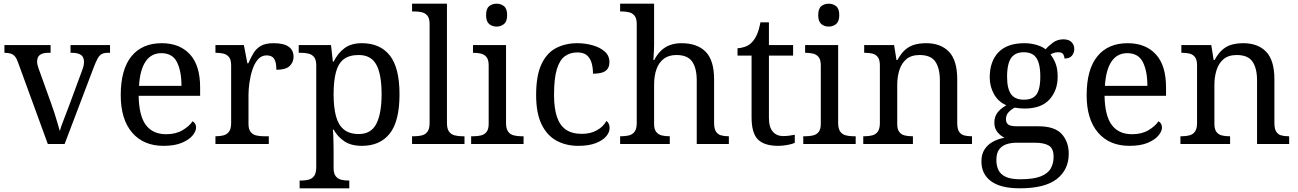

<svg xmlns="http://www.w3.org/2000/svg" viewBox="-20 -780 7031 1040"><path d="M78 -441Q71 -462 61.5 -473.5Q52 -485 38.5 -489.5Q25 -494 4 -494V-536H254V-494H241Q211 -494 196 -482.5Q181 -471 181 -446Q181 -438 183 -429Q185 -420 189 -409L257 -220Q266 -196 275 -167.5Q284 -139 291.5 -113.5Q299 -88 304 -70Q309 -91 325 -131Q341 -171 354 -207L426 -402Q431 -414 433 -425.5Q435 -437 435 -445Q435 -471 418.5 -482.5Q402 -494 369 -494H362V-536H576V-494H564Q545 -494 532.5 -488Q520 -482 510 -465Q500 -448 488 -416L330 0H239Z M866 10Q757 10 695.5 -62Q634 -134 634 -264Q634 -404 692 -475Q750 -546 856 -546Q953 -546 1008.5 -486Q1064 -426 1064 -307V-261H731Q733 -152 770.5 -102.5Q808 -53 880 -53Q932 -53 968.5 -74.5Q1005 -96 1023 -123Q1030 -120 1036 -111Q1042 -102 1042 -89Q1042 -69 1023 -46Q1004 -23 965 -6.5Q926 10 866 10ZM963 -315Q963 -395 938.5 -443.5Q914 -492 854 -492Q799 -492 768.5 -446.5Q738 -401 733 -315Z M1147 0V-42H1150Q1173 -42 1191.5 -47Q1210 -52 1221 -67.5Q1232 -83 1232 -114V-426Q1232 -456 1220.5 -470.5Q1209 -485 1190.5 -489.5Q1172 -494 1150 -494H1147V-536H1301L1320 -437H1325Q1338 -467 1353 -492Q1368 -517 1393 -531.5Q1418 -546 1462 -546Q1517 -546 1543.5 -527Q1570 -508 1570 -473Q1570 -442 1548.5 -422Q1527 -402 1477 -402Q1477 -443 1465 -461.5Q1453 -480 1424 -480Q1396 -480 1377 -458Q1358 -436 1347 -402Q1336 -368 1331 -331.5Q1326 -295 1326 -266V-109Q1326 -80 1337.5 -65.5Q1349 -51 1367.5 -46.5Q1386 -42 1408 -42H1436V0Z M1603 240V198H1611Q1634 198 1652.5 193Q1671 188 1682 172.5Q1693 157 1693 126V-426Q1693 -456 1681.5 -470.5Q1670 -485 1651.5 -489.5Q1633 -494 1611 -494H1598V-536H1773L1783 -446H1787Q1810 -492 1846 -519Q1882 -546 1940 -546Q2039 -546 2091.5 -479.5Q2144 -413 2144 -269Q2144 -124 2091.5 -57Q2039 10 1940 10Q1882 10 1845.5 -14.5Q1809 -39 1787 -78H1783Q1785 -59 1785.5 -37.5Q1786 -16 1786.5 3Q1787 22 1787 35V131Q1787 160 1798.5 174.5Q1810 189 1828.5 193.5Q1847 198 1869 198H1872V240ZM1924 -54Q1990 -54 2018.5 -109.5Q2047 -165 2047 -270Q2047 -377 2018.5 -429.5Q1990 -482 1923 -482Q1871 -482 1841.5 -459Q1812 -436 1799.5 -388.5Q1787 -341 1787 -269Q1787 -200 1799.5 -152Q1812 -104 1842 -79Q1872 -54 1924 -54Z M2212 0V-42H2225Q2248 -42 2266.5 -47Q2285 -52 2296 -67.5Q2307 -83 2307 -114V-650Q2307 -680 2295.5 -694.5Q2284 -709 2265.5 -713.5Q2247 -718 2225 -718H2212V-760H2401V-114Q2401 -83 2412 -67.5Q2423 -52 2442 -47Q2461 -42 2483 -42H2496V0Z M2532 0V-42H2545Q2567 -42 2585.5 -46.5Q2604 -51 2615.5 -65.5Q2627 -80 2627 -109V-426Q2627 -456 2615.5 -470.5Q2604 -485 2585.5 -489.5Q2567 -494 2545 -494H2542V-536H2721V-114Q2721 -83 2732 -67.5Q2743 -52 2762 -47Q2781 -42 2803 -42H2816V0ZM2670 -636Q2646 -636 2629.5 -650Q2613 -664 2613 -698Q2613 -733 2629.5 -746.5Q2646 -760 2670 -760Q2693 -760 2710 -746.5Q2727 -733 2727 -698Q2727 -664 2710 -650Q2693 -636 2670 -636Z M3112 10Q3046 10 2994.5 -18Q2943 -46 2913.5 -106.5Q2884 -167 2884 -265Q2884 -372 2913.5 -433.5Q2943 -495 2993.5 -520.5Q3044 -546 3107 -546Q3149 -546 3189 -535Q3229 -524 3255 -501.5Q3281 -479 3281 -444Q3281 -421 3271 -407Q3261 -393 3241.5 -387Q3222 -381 3192 -381Q3192 -413 3184.5 -439Q3177 -465 3159 -480.5Q3141 -496 3107 -496Q3069 -496 3040.5 -476Q3012 -456 2996.5 -406Q2981 -356 2981 -266Q2981 -195 2996.5 -148Q3012 -101 3045 -78Q3078 -55 3132 -55Q3179 -55 3213.5 -74.5Q3248 -94 3265 -125Q3273 -119 3277.5 -109.5Q3282 -100 3282 -86Q3282 -63 3263 -41Q3244 -19 3206.5 -4.5Q3169 10 3112 10Z M3339 0V-42H3347Q3370 -42 3388.5 -47Q3407 -52 3418 -67.5Q3429 -83 3429 -114V-650Q3429 -680 3417.5 -694.5Q3406 -709 3387.5 -713.5Q3369 -718 3347 -718H3339V-760H3523V-540Q3523 -522 3522 -502.5Q3521 -483 3520 -469Q3519 -455 3519 -455H3524Q3539 -485 3560.5 -505.5Q3582 -526 3609.5 -536Q3637 -546 3671 -546Q3757 -546 3802.5 -499.5Q3848 -453 3848 -350V-114Q3848 -83 3858 -67.5Q3868 -52 3885.5 -47Q3903 -42 3925 -42H3928V0H3754V-345Q3754 -410 3729.5 -446Q3705 -482 3644 -482Q3603 -482 3576 -462Q3549 -442 3536 -405.5Q3523 -369 3523 -320V-109Q3523 -80 3534.5 -65.5Q3546 -51 3564.5 -46.5Q3583 -42 3605 -42H3608V0Z M4196 10Q4120 10 4085.5 -24.5Q4051 -59 4051 -145V-479H3975V-519Q3993 -519 4015 -526.5Q4037 -534 4053 -551Q4070 -569 4081 -595Q4092 -621 4099 -659H4145V-536H4276V-479H4145V-142Q4145 -91 4166 -67Q4187 -43 4221 -43Q4239 -43 4254 -45Q4269 -47 4285 -50V-6Q4272 0 4246 5Q4220 10 4196 10Z M4331 0V-42H4344Q4366 -42 4384.5 -46.5Q4403 -51 4414.5 -65.5Q4426 -80 4426 -109V-426Q4426 -456 4414.5 -470.5Q4403 -485 4384.5 -489.5Q4366 -494 4344 -494H4341V-536H4520V-114Q4520 -83 4531 -67.5Q4542 -52 4561 -47Q4580 -42 4602 -42H4615V0ZM4469 -636Q4445 -636 4428.5 -650Q4412 -664 4412 -698Q4412 -733 4428.5 -746.5Q4445 -760 4469 -760Q4492 -760 4509 -746.5Q4526 -733 4526 -698Q4526 -664 4509 -650Q4492 -636 4469 -636Z M4656 0V-42H4664Q4687 -42 4705.5 -47Q4724 -52 4735 -67.5Q4746 -83 4746 -114V-426Q4746 -456 4735 -470.5Q4724 -485 4706 -489.5Q4688 -494 4666 -494H4661V-536H4823L4836 -455H4841Q4862 -493 4885.5 -512.5Q4909 -532 4937 -539Q4965 -546 4997 -546Q5076 -546 5120.5 -499.5Q5165 -453 5165 -350V-114Q5165 -83 5174.5 -67.5Q5184 -52 5201 -47Q5218 -42 5240 -42H5245V0H5071V-345Q5071 -410 5046.5 -446Q5022 -482 4961 -482Q4916 -482 4889.5 -459.5Q4863 -437 4851.5 -400Q4840 -363 4840 -320V-109Q4840 -80 4851 -65.5Q4862 -51 4880 -46.5Q4898 -42 4920 -42H4925V0Z M5504 240Q5400 240 5348 201.5Q5296 163 5296 94Q5296 55 5313.5 28.5Q5331 2 5359.5 -13Q5388 -28 5421 -34Q5401 -43 5383.5 -63.5Q5366 -84 5366 -116Q5366 -146 5381.5 -168Q5397 -190 5431 -210Q5388 -228 5364.5 -269.5Q5341 -311 5341 -361Q5341 -447 5388 -496.5Q5435 -546 5529 -546Q5565 -546 5597 -536Q5629 -526 5643 -513Q5657 -529 5682 -548Q5707 -567 5740 -567Q5770 -567 5784.5 -551.5Q5799 -536 5799 -515Q5799 -494 5786.5 -478.5Q5774 -463 5746 -463Q5746 -474 5739.5 -485.5Q5733 -497 5713 -497Q5700 -497 5690 -494Q5680 -491 5670 -485Q5687 -464 5698 -435.5Q5709 -407 5709 -364Q5709 -290 5664.5 -241Q5620 -192 5529 -192Q5517 -192 5501.5 -193.5Q5486 -195 5476 -197Q5457 -187 5443 -172Q5429 -157 5429 -134Q5429 -116 5440.5 -106Q5452 -96 5491 -96H5604Q5693 -96 5731 -54Q5769 -12 5769 53Q5769 139 5704.5 189.5Q5640 240 5504 240ZM5506 191Q5578 191 5617 175.5Q5656 160 5671.5 132.5Q5687 105 5687 70Q5687 24 5661 8.5Q5635 -7 5585 -7H5487Q5459 -7 5434 0.5Q5409 8 5393 28Q5377 48 5377 88Q5377 117 5388 140.5Q5399 164 5427 177.5Q5455 191 5506 191ZM5526 -240Q5559 -240 5578.5 -253Q5598 -266 5606.5 -294Q5615 -322 5615 -365Q5615 -410 5606 -439.5Q5597 -469 5577.5 -483Q5558 -497 5525 -497Q5493 -497 5473 -482.5Q5453 -468 5444 -438.5Q5435 -409 5435 -364Q5435 -300 5456.5 -270Q5478 -240 5526 -240Z M6098 10Q5989 10 5927.5 -62Q5866 -134 5866 -264Q5866 -404 5924 -475Q5982 -546 6088 -546Q6185 -546 6240.5 -486Q6296 -426 6296 -307V-261H5963Q5965 -152 6002.5 -102.5Q6040 -53 6112 -53Q6164 -53 6200.5 -74.5Q6237 -96 6255 -123Q6262 -120 6268 -111Q6274 -102 6274 -89Q6274 -69 6255 -46Q6236 -23 6197 -6.5Q6158 10 6098 10ZM6195 -315Q6195 -395 6170.5 -443.5Q6146 -492 6086 -492Q6031 -492 6000.5 -446.5Q5970 -401 5965 -315Z M6374 0V-42H6382Q6405 -42 6423.5 -47Q6442 -52 6453 -67.5Q6464 -83 6464 -114V-426Q6464 -456 6453 -470.5Q6442 -485 6424 -489.5Q6406 -494 6384 -494H6379V-536H6541L6554 -455H6559Q6580 -493 6603.5 -512.5Q6627 -532 6655 -539Q6683 -546 6715 -546Q6794 -546 6838.5 -499.5Q6883 -453 6883 -350V-114Q6883 -83 6892.5 -67.5Q6902 -52 6919 -47Q6936 -42 6958 -42H6963V0H6789V-345Q6789 -410 6764.5 -446Q6740 -482 6679 -482Q6634 -482 6607.5 -459.5Q6581 -437 6569.5 -400Q6558 -363 6558 -320V-109Q6558 -80 6569 -65.5Q6580 -51 6598 -46.5Q6616 -42 6638 -42H6643V0Z"/></svg>

Font: Noto Serif Gujarati
Style: Regular
Weight: 400
Designer: Universal Thirst, Indian Type Foundry and the Monotype Design Team
Foundry: Monotype Imaging Inc.
Version: Version 2.102